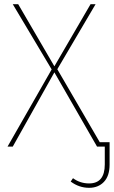

<svg xmlns="http://www.w3.org/2000/svg" viewBox="-20 -701 544 918"><path d="M457 -21H504V86Q504 140 477 168.5Q450 197 406 197Q358 197 318 167L329 151Q363 176 406 176Q481 176 481 85V0H444L240 -355L41 0H16L227 -369L41 -681H67L240 -384L413 -681H437L254 -370Z"/></svg>

Font: FiraGO Thin
Style: Regular
Weight: 100
Designer: bBox Type
Foundry: bBox Type GmbH
Version: Version 1.001;PS 001.001;hotconv 1.0.88;makeotf.lib2.5.64775